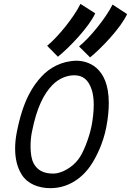

<svg xmlns="http://www.w3.org/2000/svg" viewBox="-20 -959 672 985"><path d="M385.5 -720.7 442.1 -664.6C499.3 -710.4 600.3 -816.4 632.1 -886.7L557.4 -935.5C523.2 -866.7 442.6 -767.1 385.5 -720.7ZM221.9 -724.1 277.1 -668C334.7 -713.9 436.8 -820.3 468.5 -890.6L392.8 -939C359.1 -870.1 278.6 -770.5 221.9 -724.1ZM372.1 -647.5C295.4 -646 233.9 -610.8 193.4 -566.9C150.4 -520.5 98.6 -447.8 65.9 -279.3C60.1 -250 57.6 -222.2 57.6 -196.3C57.6 -144 68.8 -99.1 91.3 -63.5C121.6 -14.6 179.2 6.3 238.8 6.3C319.3 6.3 391.1 -34.2 441.4 -104.5C473.6 -149.9 509.3 -224.6 524.9 -304.7L525.9 -310.1C534.7 -356.4 538.1 -396 538.1 -430.7C538.1 -621.6 423.3 -647.5 372.1 -647.5ZM153.3 -119.6C141.6 -140.1 136.7 -173.3 136.7 -208C136.7 -233.4 139.2 -259.8 143.6 -281.2C168.5 -409.2 206.1 -478.5 248 -522C283.7 -559.1 327.1 -572.8 360.4 -572.8C403.3 -572.8 433.6 -552.2 451.2 -496.6C458 -474.6 460.9 -448.2 460.9 -420.9C460.9 -385.3 456.1 -347.2 450.2 -315.4L448.2 -306.2C437.5 -253.9 407.2 -172.9 381.8 -141.6C352.1 -101.1 296.4 -68.4 253.4 -68.4C200.7 -68.4 170.9 -87.9 153.3 -119.6Z"/></svg>

Font: Fantasque Sans Mono
Style: RegItalic
Weight: 400
Italic angle: -11°
Monospace: yes
Designer: Jany Belluz
Version: Version 1.6.3